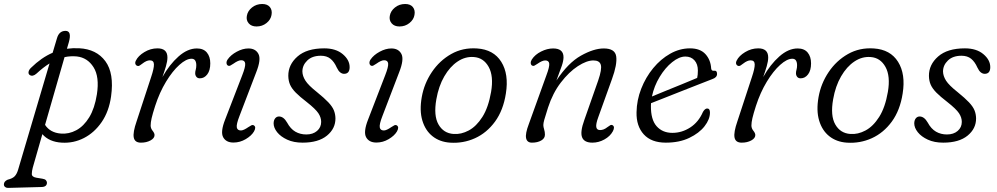

<svg xmlns="http://www.w3.org/2000/svg" viewBox="-70 -705 4990 961"><path d="M112.5 -336.5Q93.5 -320 79 -329.5Q71 -335 73 -345.5Q75 -356 85 -365.5Q137.5 -417 193.5 -441L215 -513Q225.5 -550.5 258 -550.5Q290.5 -550.5 274.5 -493.5L265 -461Q294.5 -465 326 -463.5Q413 -459 457.5 -398.5Q502 -338 486 -223Q475.5 -147.5 439 -94.2Q402.5 -41 350.2 -14.2Q298 12.5 239.5 9Q176 5.5 142 -33.5L94 134Q89.5 150.5 89.2 165.5Q89 180.5 112 184.5L142.5 189.5Q155 191.5 159.8 197Q164.5 202.5 165 209Q165 230 139 231L-29.5 235.5Q-37.5 236 -44 231.2Q-50.5 226.5 -50.5 218Q-50.5 203 -32 194.5Q-7.5 188.5 3.2 177.5Q14 166.5 20.5 145L178 -387.5Q146.5 -368 112.5 -336.5ZM234 -36.5Q274.5 -33 312 -53.2Q349.5 -73.5 376.8 -118.2Q404 -163 415 -233Q428.5 -320.5 398.2 -368.5Q368 -416.5 314.5 -422.5Q283 -425.5 253 -419L155.5 -80Q181 -41 234 -36.5Z M617.5 -375.5Q611 -377 608 -384.2Q605 -391.5 610 -401.5Q621.5 -425.5 652.5 -444.2Q683.5 -463 718 -463Q768 -463 768 -417.5Q768 -398.5 760.5 -373Q753 -347.5 743 -319.5Q778.5 -382.5 823.8 -422.5Q869 -462.5 915.5 -462.5Q948.5 -462.5 965.5 -442Q982.5 -421.5 982.5 -388Q982.5 -352.5 967.5 -332.8Q952.5 -313 930.5 -313Q919 -313 913 -320.5Q907 -328 907 -338.5Q907 -347 909.8 -356.5Q912.5 -366 912.5 -378.5Q912.5 -393 907 -402Q901.5 -411 888.5 -411Q862 -411 827.8 -380.2Q793.5 -349.5 761 -296Q728.5 -242.5 706.5 -174.5Q694 -135.5 689 -113.8Q684 -92 684 -77Q684 -62.5 693.8 -50.5Q703.5 -38.5 703.5 -29Q703.5 -13 683.2 -2Q663 9 635.5 9Q604.5 9 599.5 -16.8Q594.5 -42.5 614 -98.5L686.5 -319.5Q701 -362.5 700.5 -382.8Q700 -403 680 -403Q663.5 -403 642.5 -386.5Q635.5 -381 629.2 -377Q623 -373 617.5 -375.5Z M1214 -572.5Q1188.5 -572.5 1175 -588Q1161.5 -603.5 1165.5 -625.5Q1169.5 -650 1191.2 -667.5Q1213 -685 1242.5 -685Q1268.5 -685 1281 -669.5Q1293.5 -654 1289 -630Q1285 -606.5 1263.8 -589.5Q1242.5 -572.5 1214 -572.5ZM1128.5 -124Q1112.5 -83 1115.2 -67.5Q1118 -52 1136 -52Q1149 -52 1173.5 -69Q1181.5 -74 1187.8 -77.5Q1194 -81 1200.5 -77.5Q1214 -69 1201 -46.5Q1188.5 -25.5 1159.8 -8.5Q1131 8.5 1098.5 8.5Q1061.5 8.5 1047 -18.2Q1032.5 -45 1057 -107L1142.5 -328.5Q1159 -370.5 1157.2 -387Q1155.5 -403.5 1137 -403.5Q1122.5 -403.5 1098 -386Q1090 -380.5 1083.2 -377Q1076.5 -373.5 1070.5 -377Q1064.5 -380.5 1063.8 -389.2Q1063 -398 1069.5 -407.5Q1085 -430 1115 -446.2Q1145 -462.5 1173.5 -462.5Q1209 -462.5 1223.5 -435.2Q1238 -408 1212.5 -343.5Z M1463 -32Q1496.5 -32 1517 -49.8Q1537.5 -67.5 1537.5 -95Q1537.5 -117 1523.5 -138.2Q1509.5 -159.5 1465 -194.5Q1430.5 -221 1410.5 -241.2Q1390.5 -261.5 1382 -280.8Q1373.5 -300 1373 -325Q1372.5 -381.5 1419 -422.2Q1465.5 -463 1553 -463Q1611 -463 1645.5 -434Q1680 -405 1680 -369Q1680 -335.5 1652 -335.5Q1642 -335.5 1632.8 -342.8Q1623.5 -350 1615.5 -367Q1603 -395.5 1584.2 -410.8Q1565.5 -426 1536 -426Q1492.5 -426 1468 -402.2Q1443.5 -378.5 1443.5 -347Q1444 -324.5 1458.8 -301.2Q1473.5 -278 1516.5 -244Q1553.5 -214 1573.5 -192.8Q1593.5 -171.5 1601 -153Q1608.5 -134.5 1609 -113Q1609.5 -61.5 1566.5 -26.2Q1523.5 9 1444.5 9Q1400 9 1367.5 -6Q1335 -21 1317.2 -43.2Q1299.5 -65.5 1299.5 -88Q1300 -104 1307.5 -113Q1315 -122 1326.5 -122Q1349.5 -122 1367 -91.5Q1384 -60 1408.2 -46Q1432.5 -32 1463 -32Z M1929.5 -572.5Q1904 -572.5 1890.5 -588Q1877 -603.5 1881 -625.5Q1885 -650 1906.8 -667.5Q1928.5 -685 1958 -685Q1984 -685 1996.5 -669.5Q2009 -654 2004.5 -630Q2000.5 -606.5 1979.2 -589.5Q1958 -572.5 1929.5 -572.5ZM1844 -124Q1828 -83 1830.8 -67.5Q1833.5 -52 1851.5 -52Q1864.5 -52 1889 -69Q1897 -74 1903.2 -77.5Q1909.5 -81 1916 -77.5Q1929.5 -69 1916.5 -46.5Q1904 -25.5 1875.2 -8.5Q1846.5 8.5 1814 8.5Q1777 8.5 1762.5 -18.2Q1748 -45 1772.5 -107L1858 -328.5Q1874.5 -370.5 1872.8 -387Q1871 -403.5 1852.5 -403.5Q1838 -403.5 1813.5 -386Q1805.5 -380.5 1798.8 -377Q1792 -373.5 1786 -377Q1780 -380.5 1779.2 -389.2Q1778.5 -398 1785 -407.5Q1800.5 -430 1830.5 -446.2Q1860.5 -462.5 1889 -462.5Q1924.5 -462.5 1939 -435.2Q1953.5 -408 1928 -343.5Z M2318 -462.5Q2400.5 -457 2439 -395.5Q2477.5 -334 2462 -237Q2449 -153 2407.8 -96.5Q2366.5 -40 2307.5 -13.2Q2248.5 13.5 2182.5 9Q2131 5.5 2095 -23Q2059 -51.5 2044 -101.5Q2029 -151.5 2041 -219Q2053 -287 2091.5 -344.2Q2130 -401.5 2188.2 -434.5Q2246.5 -467.5 2318 -462.5ZM2200 -34.5Q2238 -31.5 2276.2 -52Q2314.5 -72.5 2344.5 -119.8Q2374.5 -167 2388 -245Q2401.5 -324 2376 -370Q2350.5 -416 2302 -419.5Q2259 -423 2220.5 -397.2Q2182 -371.5 2153.8 -322.8Q2125.5 -274 2114 -208Q2099.5 -126 2124.8 -82Q2150 -38 2200 -34.5Z M2593 -377Q2587 -380.5 2586.5 -389.2Q2586 -398 2592 -407.5Q2608 -432 2638.5 -447.2Q2669 -462.5 2698.5 -462.5Q2750.5 -462.5 2750.5 -418.5Q2750.5 -401 2742 -375.8Q2733.5 -350.5 2715 -302Q2773.5 -390.5 2837.8 -426.5Q2902 -462.5 2952 -462.5Q3008.5 -462.5 3014.2 -422.8Q3020 -383 2993 -309L2924.5 -118.5Q2912 -84.5 2914.5 -69.2Q2917 -54 2933.5 -54Q2942 -54 2951 -57.2Q2960 -60.5 2971.5 -69.5Q2979 -75 2984.5 -78.2Q2990 -81.5 2996.5 -78Q3009 -70 2997.5 -48Q2984 -23 2955.2 -7Q2926.5 9 2895 9Q2854 9 2843.5 -17.8Q2833 -44.5 2854.5 -104L2924 -302Q2943.5 -358.5 2937.2 -380.5Q2931 -402.5 2900 -402.5Q2866.5 -402.5 2822.2 -373.8Q2778 -345 2737.2 -292Q2696.5 -239 2673 -166.5Q2658.5 -121 2654 -104.8Q2649.5 -88.5 2649.5 -79Q2649.5 -70 2653.5 -57.5Q2657.5 -45 2657.5 -31Q2657.5 -12.5 2639 -1.8Q2620.5 9 2592.5 9Q2568 9 2563.2 -13.5Q2558.5 -36 2577 -84.5L2665 -328.5Q2681 -371 2679 -386.8Q2677 -402.5 2659 -402.5Q2644 -402.5 2620.5 -386Q2612 -380 2605.5 -376.8Q2599 -373.5 2593 -377Z M3483.5 -141.5Q3483.5 -108 3456.5 -73.2Q3429.5 -38.5 3380 -14.8Q3330.5 9 3262.5 9Q3190 9 3152.2 -32.5Q3114.5 -74 3116 -143Q3117 -204 3139.5 -261.2Q3162 -318.5 3199.5 -364Q3237 -409.5 3284.5 -436.2Q3332 -463 3383.5 -463Q3434.5 -463 3460.8 -434.2Q3487 -405.5 3489.5 -362.5Q3491 -349.5 3502.5 -351Q3519 -353.5 3519 -335Q3519 -317 3495 -309Q3462 -296 3419.5 -279.5Q3377 -263 3333 -245.5Q3289 -228 3250.8 -213Q3212.5 -198 3188.5 -188.5Q3188 -182.5 3188 -176Q3187 -106.5 3216.5 -73.2Q3246 -40 3295.5 -40Q3343 -40 3384.8 -67Q3426.5 -94 3448.5 -145Q3458.5 -162 3469.5 -162Q3483.5 -162 3483.5 -141.5ZM3360.5 -422Q3329.5 -422 3294.5 -394Q3259.5 -366 3231.8 -320.2Q3204 -274.5 3193 -222Q3220.5 -233.5 3260.5 -249.8Q3300.5 -266 3342.8 -283.2Q3385 -300.5 3419.5 -315Q3423 -330 3423 -352Q3423 -384 3406 -403Q3389 -422 3360.5 -422Z M3624.5 -375.5Q3618 -377 3615 -384.2Q3612 -391.5 3617 -401.5Q3628.5 -425.5 3659.5 -444.2Q3690.5 -463 3725 -463Q3775 -463 3775 -417.5Q3775 -398.5 3767.5 -373Q3760 -347.5 3750 -319.5Q3785.5 -382.5 3830.8 -422.5Q3876 -462.5 3922.5 -462.5Q3955.5 -462.5 3972.5 -442Q3989.5 -421.5 3989.5 -388Q3989.5 -352.5 3974.5 -332.8Q3959.5 -313 3937.5 -313Q3926 -313 3920 -320.5Q3914 -328 3914 -338.5Q3914 -347 3916.8 -356.5Q3919.5 -366 3919.5 -378.5Q3919.5 -393 3914 -402Q3908.5 -411 3895.5 -411Q3869 -411 3834.8 -380.2Q3800.5 -349.5 3768 -296Q3735.5 -242.5 3713.5 -174.5Q3701 -135.5 3696 -113.8Q3691 -92 3691 -77Q3691 -62.5 3700.8 -50.5Q3710.5 -38.5 3710.5 -29Q3710.5 -13 3690.2 -2Q3670 9 3642.5 9Q3611.5 9 3606.5 -16.8Q3601.5 -42.5 3621 -98.5L3693.5 -319.5Q3708 -362.5 3707.5 -382.8Q3707 -403 3687 -403Q3670.5 -403 3649.5 -386.5Q3642.5 -381 3636.2 -377Q3630 -373 3624.5 -375.5Z M4304 -462.5Q4386.5 -457 4425 -395.5Q4463.5 -334 4448 -237Q4435 -153 4393.8 -96.5Q4352.5 -40 4293.5 -13.2Q4234.5 13.5 4168.5 9Q4117 5.5 4081 -23Q4045 -51.5 4030 -101.5Q4015 -151.5 4027 -219Q4039 -287 4077.5 -344.2Q4116 -401.5 4174.2 -434.5Q4232.5 -467.5 4304 -462.5ZM4186 -34.5Q4224 -31.5 4262.2 -52Q4300.5 -72.5 4330.5 -119.8Q4360.5 -167 4374 -245Q4387.5 -324 4362 -370Q4336.5 -416 4288 -419.5Q4245 -423 4206.5 -397.2Q4168 -371.5 4139.8 -322.8Q4111.5 -274 4100 -208Q4085.5 -126 4110.8 -82Q4136 -38 4186 -34.5Z M4669.5 -32Q4703 -32 4723.5 -49.8Q4744 -67.5 4744 -95Q4744 -117 4730 -138.2Q4716 -159.5 4671.5 -194.5Q4637 -221 4617 -241.2Q4597 -261.5 4588.5 -280.8Q4580 -300 4579.5 -325Q4579 -381.5 4625.5 -422.2Q4672 -463 4759.5 -463Q4817.5 -463 4852 -434Q4886.5 -405 4886.5 -369Q4886.5 -335.5 4858.5 -335.5Q4848.5 -335.5 4839.2 -342.8Q4830 -350 4822 -367Q4809.5 -395.5 4790.8 -410.8Q4772 -426 4742.5 -426Q4699 -426 4674.5 -402.2Q4650 -378.5 4650 -347Q4650.5 -324.5 4665.2 -301.2Q4680 -278 4723 -244Q4760 -214 4780 -192.8Q4800 -171.5 4807.5 -153Q4815 -134.5 4815.5 -113Q4816 -61.5 4773 -26.2Q4730 9 4651 9Q4606.5 9 4574 -6Q4541.5 -21 4523.8 -43.2Q4506 -65.5 4506 -88Q4506.5 -104 4514 -113Q4521.5 -122 4533 -122Q4556 -122 4573.5 -91.5Q4590.5 -60 4614.8 -46Q4639 -32 4669.5 -32Z"/></svg>

Font: Fraunces 9pt S100 Light
Style: Italic
Weight: 300
Italic angle: -16°
Version: Version 1.000; ttfautohint (v1.8.3)